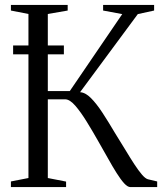

<svg xmlns="http://www.w3.org/2000/svg" viewBox="-20 -763 668 783"><path d="M24.5 0V-23L96 -37V-706L24.5 -720V-743H256V-720L175 -706V-391.5H264.5L478.5 -705.5L400.5 -720V-743H608.5V-720L542 -705.5L306.5 -387Q328 -386 350.8 -363.2Q373.5 -340.5 398 -303Q422.5 -265.5 449 -220.5Q471.5 -185 491.2 -152Q511 -119 528 -93Q545 -67 558.8 -51Q572.5 -35 583 -32L621 -23V0H512Q500.5 0 486.5 -15.2Q472.5 -30.5 455.8 -57Q439 -83.5 420 -117.8Q401 -152 379 -190Q357.5 -228 333.5 -267Q309.5 -306 287 -332Q264.5 -358 245.5 -358H175V-37L249.5 -22.5V0ZM240.5 -577.5V-541.5H33.5V-577.5Z"/></svg>

Font: Merriweather 120pt Light
Style: Regular
Weight: 300
Version: Version 2.100